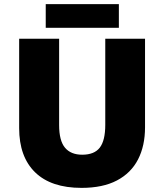

<svg xmlns="http://www.w3.org/2000/svg" viewBox="-20 -902 797 932"><path d="M376 10Q228 10 150.5 -65.5Q73 -141 73 -280V-714H267V-295Q267 -219 295.5 -185Q324 -151 379 -151Q438 -151 464.5 -185.5Q491 -220 491 -296V-714H684V-284Q684 -194 650 -128Q616 -62 547.5 -26Q479 10 376 10ZM557 -882V-767H202V-882Z"/></svg>

Font: Noto Sans Symbols Black
Style: Regular
Weight: 900
Version: Version 2.002